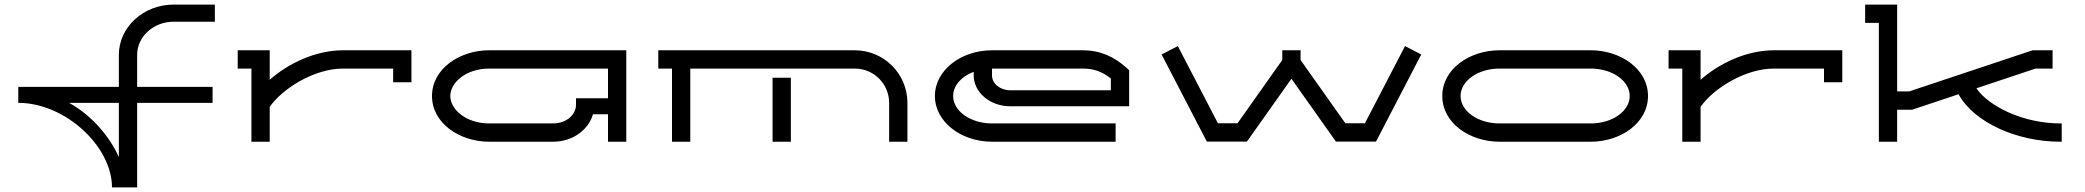

<svg xmlns="http://www.w3.org/2000/svg" viewBox="-20 -620 9120 840"><path d="M500 67.2C458.8 -24.8 378.6 -117.3 282.3 -170H500ZM60 -240V-170C265 -170 470 20 470 200H580V-170H910V-240H580V-380C580 -460 651.7 -525 740 -525H920V-600H740C607.5 -600 500 -501.4 500 -380V-240Z M1020 -320H1080V0H1160V-152.3C1213.2 -230.1 1352.9 -320 1480.5 -320H1700V-260H1780V-400H1480.5C1360.3 -400 1241 -342.5 1160 -270.9V-400H1020Z M2720 -400H2120C1991.3 -400 1870 -319.6 1870 -200C1870 -80.4 1991.3 0 2120 0H2400C2481.1 0 2553 -47.8 2574.3 -120H2640V0H2720ZM2640 -320V-190H2500V-160C2500 -121.1 2460.5 -80 2400 -80H2120C2016.9 -80 1950 -142.9 1950 -200C1950 -257.1 2016.9 -320 2120 -320Z M3360 -280V0H3440V-280ZM3950 0V-170C3950 -297 3847 -400 3720 -400H2860V-320H2920V0H3000V-320H3360H3440H3720C3802.8 -320 3870 -252.8 3870 -170V0Z M4840 -225H4400C4355.8 -225 4320 -254.1 4320 -290V-320H4717.8C4767.3 -320 4803.7 -305.3 4840 -276.6ZM4920 -155V-312.8L4906.8 -324.7C4856.3 -370.4 4794.3 -400 4717.8 -400H4320C4182 -400 4070 -310.4 4070 -200C4070 -89.6 4182 0 4320 0H4860.8V-80H4320C4226.2 -80 4150 -133.8 4150 -200C4150 -245.8 4186.5 -285.7 4240 -305.9V-290C4240 -215.5 4311.7 -155 4400 -155Z M5062 -381.6 5259.9 -0.6 5435.3 -0.6 5630 -275.5 5824.6 -0.6H6000.1L6197.9 -381.6L6127 -418.4L5951.5 -80.6H5866L5670 -357.4V-400H5590V-357.4L5394 -80.6H5308.5L5133 -418.4Z M6370 -200C6370 -266.2 6446.2 -320 6540 -320H6940C7033.8 -320 7110 -266.2 7110 -200C7110 -133.8 7033.8 -80 6940 -80H6540C6446.2 -80 6370 -133.8 6370 -200ZM6290 -200C6290 -80.5 6411.3 0 6540 0H6940C7068.7 0 7190 -80.5 7190 -200C7190 -319.5 7068.7 -400 6940 -400H6540C6411.3 -400 6290 -319.5 6290 -200Z M7280 -320H7340V0H7420V-152.3C7473.2 -230.1 7612.9 -320 7740.5 -320H7960V-260H8040V-400H7740.5C7620.3 -400 7501 -342.5 7420 -270.9V-400H7280Z M8200 0H8280V-140H8345.5L8548.6 -207.7C8617.3 -83.1 8805.6 0 8994 0H9000V-80H8994C8833.2 -80 8682.4 -153.4 8626.6 -233.7L8885.5 -320H8960V-400H8872.5L8332.5 -220H8280V-600H8140V-520H8200Z"/></svg>

Font: KetosagCBd
Style: Regular
Weight: 500
Designer: gluk
Foundry: gluk
Version: Version 00.0024